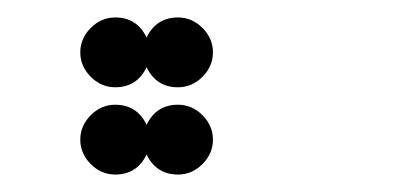

<svg xmlns="http://www.w3.org/2000/svg" viewBox="-20 -200 472 220"><path d="M112 -80Q137 -80 148 -57Q159 -80 184 -80Q200 -80 212 -68Q224 -56 224 -40Q224 -24 212 -12Q200 0 184 0Q159 0 148 -23Q137 0 112 0Q96 0 84 -12Q72 -24 72 -40Q72 -56 84 -68Q96 -80 112 -80ZM112 -180Q137 -180 148 -157Q159 -180 184 -180Q200 -180 212 -168Q224 -156 224 -140Q224 -124 212 -112Q200 -100 184 -100Q159 -100 148 -123Q137 -100 112 -100Q96 -100 84 -112Q72 -124 72 -140Q72 -156 84 -168Q96 -180 112 -180Z"/></svg>

Font: Dotrice Condensed
Style: Regular
Weight: 400
Width: 2
Monospace: yes
Designer: Paul Flo Williams
Foundry: His Deeds Are Dust
Version: Version 1.001